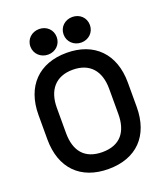

<svg xmlns="http://www.w3.org/2000/svg" viewBox="-163 -1009 967 1131"><g transform="rotate(-20 321.0 -443.5)"><path d="M134 -821C134 -775 171 -741 217 -741C263 -741 299 -775 299 -821C299 -868 263 -901 217 -901C171 -901 134 -868 134 -821ZM342 -821C342 -775 379 -741 425 -741C471 -741 507 -775 507 -821C507 -868 471 -901 425 -901C379 -901 342 -868 342 -821ZM41 -426V-274C41 -92 147 14 321 14C496 14 601 -92 601 -274V-426C601 -606 494 -714 321 -714C147 -714 41 -606 41 -426ZM157 -429C157 -539 213 -608 321 -608C428 -608 485 -541 485 -429V-271C485 -161 434 -92 321 -92C210 -92 157 -159 157 -271Z"/></g></svg>

Font: Space Text SemiBold
Style: Regular
Weight: 600
Designer: Florian Karsten (Space Text), Colophon Foundry (Space Mono)
Foundry: Florian Karsten
Version: Version 1.003;PS 001.003;hotconv 1.0.88;makeotf.lib2.5.64775